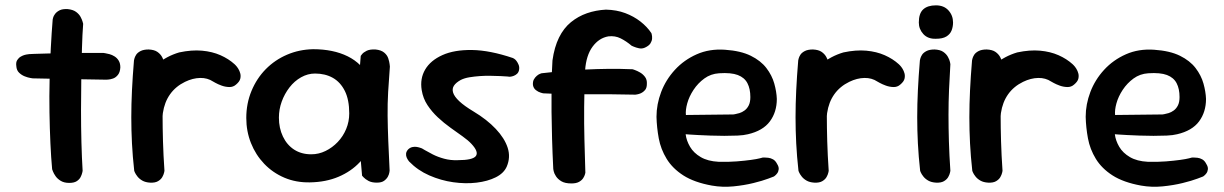

<svg xmlns="http://www.w3.org/2000/svg" viewBox="-20 -684 4579 718"><path d="M239 0Q220 0 207.5 -7.5Q195 -15 188 -25Q181 -35 178 -43Q175 -51 175 -51Q171 -94 168.5 -148.5Q166 -203 165 -263.5Q164 -324 165.5 -385.5Q167 -447 170 -504.5Q173 -562 177 -611Q177 -611 178.5 -617.5Q180 -624 186 -632Q192 -640 203 -645.5Q214 -651 233 -650Q253 -648 264.5 -639.5Q276 -631 281.5 -620.5Q287 -610 289 -602.5Q291 -595 291 -595Q288 -556 286.5 -503.5Q285 -451 284 -391.5Q283 -332 283 -271Q283 -210 284.5 -152Q286 -94 289 -45Q289 -45 287.5 -38Q286 -31 281.5 -22Q277 -13 267 -6.5Q257 0 239 0ZM377 -386Q298 -387 227.5 -388.5Q157 -390 102 -391Q102 -391 93 -392.5Q84 -394 72.5 -398.5Q61 -403 51.5 -412Q42 -421 41 -437Q39 -451 44.5 -459.5Q50 -468 58 -472.5Q66 -477 72 -478.5Q78 -480 78 -480Q86 -482 107.5 -482.5Q129 -483 160 -484Q191 -485 227 -485.5Q263 -486 299 -486Q335 -486 367 -486Q367 -486 373.5 -485Q380 -484 389.5 -481.5Q399 -479 408.5 -473Q418 -467 424 -457Q430 -447 430 -432Q429 -414 421 -404Q413 -394 403 -390.5Q393 -387 385 -386.5Q377 -386 377 -386Z M535 -100Q520 -98 511 -107Q502 -116 498 -128Q494 -140 493 -150Q492 -160 492 -160Q487 -180 485 -191.5Q483 -203 483.5 -212Q484 -221 484.5 -232.5Q485 -244 486 -265Q490 -324 510.5 -369Q531 -414 567 -444Q603 -474 650 -488Q697 -498 735.5 -494.5Q774 -491 804.5 -477.5Q835 -464 857 -444Q857 -444 861.5 -439.5Q866 -435 871 -427Q876 -419 878.5 -409.5Q881 -400 878.5 -389.5Q876 -379 863 -368Q852 -358 837 -358.5Q822 -359 808.5 -364Q795 -369 786 -374Q777 -379 777 -379Q756 -393 728.5 -392.5Q701 -392 672 -378Q637 -361 616 -331.5Q595 -302 589 -261Q587 -237 585.5 -221Q584 -205 583 -193Q582 -181 582.5 -168Q583 -155 584 -135Q584 -135 580.5 -127Q577 -119 566.5 -111Q556 -103 535 -100ZM541 -1Q524 -2 512.5 -8.5Q501 -15 494 -24Q487 -33 484.5 -39Q482 -45 482 -45Q476 -99 473.5 -148Q471 -197 471 -245.5Q471 -294 473.5 -346Q476 -398 481 -458Q481 -458 482.5 -464.5Q484 -471 489 -479Q494 -487 505.5 -493Q517 -499 536 -499Q557 -498 568.5 -490Q580 -482 586 -471Q592 -460 593.5 -452Q595 -444 595 -444Q592 -395 590 -348.5Q588 -302 588 -254.5Q588 -207 589.5 -155.5Q591 -104 595 -45Q595 -45 593.5 -38Q592 -31 587 -22Q582 -13 571 -6.5Q560 0 541 -1Z M1139 -2Q1087 -1 1043.5 -19.5Q1000 -38 968 -71.5Q936 -105 918.5 -149Q901 -193 901 -243Q901 -297 920.5 -344Q940 -391 974 -425.5Q1008 -460 1053.5 -479.5Q1099 -499 1151 -500Q1226 -500 1280 -473.5Q1334 -447 1362.5 -391.5Q1391 -336 1391 -250Q1391 -200 1374 -155.5Q1357 -111 1325 -77Q1293 -43 1246 -23Q1199 -3 1139 -2ZM1144 -107Q1172 -107 1197.5 -119.5Q1223 -132 1243 -153Q1263 -174 1274.5 -201.5Q1286 -229 1286 -260Q1286 -311 1269.5 -344Q1253 -377 1224.5 -393Q1196 -409 1158 -409Q1131 -409 1106 -395Q1081 -381 1062.5 -357Q1044 -333 1033.5 -304Q1023 -275 1023 -244Q1023 -205 1038 -173.5Q1053 -142 1080 -124.5Q1107 -107 1144 -107ZM1389 -1Q1370 -1 1358 -7.5Q1346 -14 1340 -20.5Q1334 -27 1334 -27Q1327 -100 1323 -172Q1319 -244 1320.5 -319Q1322 -394 1329 -475Q1329 -475 1334 -481.5Q1339 -488 1351 -494Q1363 -500 1384 -499Q1405 -497 1416.5 -487.5Q1428 -478 1432 -465.5Q1436 -453 1437 -444Q1438 -435 1438 -435Q1434 -384 1431.5 -340Q1429 -296 1429.5 -251.5Q1430 -207 1432 -157Q1434 -107 1437 -46Q1437 -46 1436 -39Q1435 -32 1430.5 -23.5Q1426 -15 1416.5 -8Q1407 -1 1389 -1Z M1691 -85Q1748 -85 1759.5 -100.5Q1771 -116 1743 -146Q1731 -159 1710 -174Q1689 -189 1664.5 -206.5Q1640 -224 1617.5 -245Q1595 -266 1578.5 -291Q1562 -316 1557 -347Q1550 -390 1570 -424Q1590 -458 1634.5 -478Q1679 -498 1745.5 -497Q1812 -496 1898 -467Q1898 -467 1902.5 -464.5Q1907 -462 1911.5 -456Q1916 -450 1919.5 -441.5Q1923 -433 1921 -422Q1919 -413 1913.5 -408Q1908 -403 1901.5 -400.5Q1895 -398 1890.5 -397.5Q1886 -397 1886 -397Q1886 -397 1876.5 -398Q1867 -399 1851 -399.5Q1835 -400 1815 -400.5Q1795 -401 1774.5 -399.5Q1754 -398 1735.5 -395Q1717 -392 1703 -385Q1685 -375 1677.5 -363.5Q1670 -352 1674.5 -337.5Q1679 -323 1697.5 -305.5Q1716 -288 1751 -267Q1801 -237 1834 -202Q1867 -167 1878.5 -131.5Q1890 -96 1875 -61Q1864 -36 1834 -21Q1804 -6 1762.5 -1Q1721 4 1675 -2.5Q1629 -9 1585.5 -28Q1542 -47 1510 -80Q1510 -80 1507 -84Q1504 -88 1501 -94.5Q1498 -101 1498.5 -109Q1499 -117 1506 -125Q1513 -132 1522 -134Q1531 -136 1539 -134.5Q1547 -133 1552.5 -131Q1558 -129 1558 -129Q1558 -129 1569 -122.5Q1580 -116 1598.5 -106.5Q1617 -97 1641 -90.5Q1665 -84 1691 -85Z M2117 2Q2093 2 2079.5 -6Q2066 -14 2059 -25Q2052 -36 2050.5 -44Q2049 -52 2049 -52Q2046 -112 2044.5 -164.5Q2043 -217 2042.5 -265.5Q2042 -314 2042.5 -361.5Q2043 -409 2046 -458Q2053 -508 2070.5 -543.5Q2088 -579 2115 -601Q2142 -623 2175 -634.5Q2208 -646 2246 -648Q2286 -647 2318 -635Q2350 -623 2375 -603.5Q2400 -584 2416 -560Q2416 -560 2417.5 -554Q2419 -548 2418.5 -539.5Q2418 -531 2412.5 -522Q2407 -513 2392 -506Q2381 -501 2369.5 -503.5Q2358 -506 2350 -509.5Q2342 -513 2342 -513Q2322 -530 2301 -540.5Q2280 -551 2255 -548Q2220 -542 2196 -509.5Q2172 -477 2168 -421Q2165 -346 2164.5 -283.5Q2164 -221 2165.5 -162.5Q2167 -104 2169 -38Q2169 -38 2167.5 -32Q2166 -26 2161 -18Q2156 -10 2145.5 -4Q2135 2 2117 2ZM2399 -370Q2399 -355 2392 -347Q2385 -339 2377 -335.5Q2369 -332 2362.5 -331Q2356 -330 2356 -330Q2267 -332 2180 -331.5Q2093 -331 2011 -335Q2011 -335 2002 -337.5Q1993 -340 1984 -347Q1975 -354 1973 -366Q1972 -379 1976.5 -387Q1981 -395 1987.5 -400.5Q1994 -406 1999.5 -408Q2005 -410 2005 -410Q2049 -415 2089.5 -418.5Q2130 -422 2171 -424Q2212 -426 2255 -426.5Q2298 -427 2346 -425Q2346 -425 2354.5 -422Q2363 -419 2373.5 -413Q2384 -407 2392 -396.5Q2400 -386 2399 -370Z M2642 10Q2576 -2 2535.5 -28Q2495 -54 2473 -90Q2451 -126 2443.5 -166.5Q2436 -207 2435 -247Q2435 -294 2452.5 -340Q2470 -386 2504 -423Q2538 -460 2585.5 -481Q2633 -502 2691 -498Q2750 -494 2787.5 -475.5Q2825 -457 2846 -429.5Q2867 -402 2875.5 -371.5Q2884 -341 2885 -314Q2885 -265 2859 -230Q2833 -195 2777 -182Q2761 -178 2738 -177Q2715 -176 2688.5 -176Q2662 -176 2636.5 -177Q2611 -178 2590.5 -179Q2570 -180 2557 -181Q2544 -182 2544 -182Q2547 -158 2560.5 -135Q2574 -112 2600.5 -96.5Q2627 -81 2667 -79Q2705 -78 2735.5 -80.5Q2766 -83 2788 -86Q2810 -89 2821.5 -92Q2833 -95 2833 -95Q2833 -95 2838.5 -95Q2844 -95 2853 -94Q2862 -93 2871 -88Q2880 -83 2886 -71Q2893 -60 2892 -51Q2891 -42 2886.5 -36Q2882 -30 2878 -27Q2874 -24 2874 -24Q2874 -24 2853 -16Q2832 -8 2797.5 0.5Q2763 9 2722.5 13Q2682 17 2642 10ZM2545 -254 2722 -256Q2722 -256 2728.5 -257Q2735 -258 2745 -261Q2755 -264 2764.5 -271Q2774 -278 2780 -290Q2786 -302 2786 -321Q2786 -352 2775 -373Q2764 -394 2739 -403.5Q2714 -413 2669 -410Q2638 -408 2614 -390.5Q2590 -373 2573.5 -348Q2557 -323 2550 -297.5Q2543 -272 2545 -254Z M3019 -100Q3004 -98 2995 -107Q2986 -116 2982 -128Q2978 -140 2977 -150Q2976 -160 2976 -160Q2971 -180 2969 -191.5Q2967 -203 2967.5 -212Q2968 -221 2968.5 -232.5Q2969 -244 2970 -265Q2974 -324 2994.5 -369Q3015 -414 3051 -444Q3087 -474 3134 -488Q3181 -498 3219.5 -494.5Q3258 -491 3288.5 -477.5Q3319 -464 3341 -444Q3341 -444 3345.5 -439.5Q3350 -435 3355 -427Q3360 -419 3362.5 -409.5Q3365 -400 3362.5 -389.5Q3360 -379 3347 -368Q3336 -358 3321 -358.5Q3306 -359 3292.5 -364Q3279 -369 3270 -374Q3261 -379 3261 -379Q3240 -393 3212.5 -392.5Q3185 -392 3156 -378Q3121 -361 3100 -331.5Q3079 -302 3073 -261Q3071 -237 3069.5 -221Q3068 -205 3067 -193Q3066 -181 3066.5 -168Q3067 -155 3068 -135Q3068 -135 3064.5 -127Q3061 -119 3050.5 -111Q3040 -103 3019 -100ZM3025 -1Q3008 -2 2996.5 -8.5Q2985 -15 2978 -24Q2971 -33 2968.5 -39Q2966 -45 2966 -45Q2960 -99 2957.5 -148Q2955 -197 2955 -245.5Q2955 -294 2957.5 -346Q2960 -398 2965 -458Q2965 -458 2966.5 -464.5Q2968 -471 2973 -479Q2978 -487 2989.5 -493Q3001 -499 3020 -499Q3041 -498 3052.5 -490Q3064 -482 3070 -471Q3076 -460 3077.5 -452Q3079 -444 3079 -444Q3076 -395 3074 -348.5Q3072 -302 3072 -254.5Q3072 -207 3073.5 -155.5Q3075 -104 3079 -45Q3079 -45 3077.5 -38Q3076 -31 3071 -22Q3066 -13 3055 -6.5Q3044 0 3025 -1Z M3480 -1Q3463 -2 3451.5 -8.5Q3440 -15 3433 -24Q3426 -33 3423.5 -39Q3421 -45 3421 -45Q3415 -99 3412.5 -148Q3410 -197 3410 -245.5Q3410 -294 3412.5 -346Q3415 -398 3420 -458Q3420 -458 3421.5 -464.5Q3423 -471 3428 -479Q3433 -487 3444.5 -493Q3456 -499 3475 -499Q3496 -498 3507.5 -490Q3519 -482 3525 -471Q3531 -460 3532.5 -452Q3534 -444 3534 -444Q3531 -395 3529 -348.5Q3527 -302 3527 -254.5Q3527 -207 3528.5 -155.5Q3530 -104 3534 -45Q3534 -45 3532.5 -38Q3531 -31 3526 -22Q3521 -13 3510 -6.5Q3499 0 3480 -1ZM3480 -539Q3450 -538 3433 -556.5Q3416 -575 3416 -600Q3416 -634 3432.5 -649Q3449 -664 3480 -664Q3510 -664 3527 -645Q3544 -626 3544 -600Q3544 -584 3538.5 -570Q3533 -556 3519 -547.5Q3505 -539 3480 -539Z M3669 -100Q3654 -98 3645 -107Q3636 -116 3632 -128Q3628 -140 3627 -150Q3626 -160 3626 -160Q3621 -180 3619 -191.5Q3617 -203 3617.5 -212Q3618 -221 3618.5 -232.5Q3619 -244 3620 -265Q3624 -324 3644.5 -369Q3665 -414 3701 -444Q3737 -474 3784 -488Q3831 -498 3869.5 -494.5Q3908 -491 3938.5 -477.5Q3969 -464 3991 -444Q3991 -444 3995.5 -439.5Q4000 -435 4005 -427Q4010 -419 4012.5 -409.5Q4015 -400 4012.5 -389.5Q4010 -379 3997 -368Q3986 -358 3971 -358.5Q3956 -359 3942.5 -364Q3929 -369 3920 -374Q3911 -379 3911 -379Q3890 -393 3862.5 -392.5Q3835 -392 3806 -378Q3771 -361 3750 -331.5Q3729 -302 3723 -261Q3721 -237 3719.5 -221Q3718 -205 3717 -193Q3716 -181 3716.5 -168Q3717 -155 3718 -135Q3718 -135 3714.5 -127Q3711 -119 3700.5 -111Q3690 -103 3669 -100ZM3675 -1Q3658 -2 3646.5 -8.5Q3635 -15 3628 -24Q3621 -33 3618.5 -39Q3616 -45 3616 -45Q3610 -99 3607.5 -148Q3605 -197 3605 -245.5Q3605 -294 3607.5 -346Q3610 -398 3615 -458Q3615 -458 3616.5 -464.5Q3618 -471 3623 -479Q3628 -487 3639.5 -493Q3651 -499 3670 -499Q3691 -498 3702.5 -490Q3714 -482 3720 -471Q3726 -460 3727.5 -452Q3729 -444 3729 -444Q3726 -395 3724 -348.5Q3722 -302 3722 -254.5Q3722 -207 3723.5 -155.5Q3725 -104 3729 -45Q3729 -45 3727.5 -38Q3726 -31 3721 -22Q3716 -13 3705 -6.5Q3694 0 3675 -1Z M4247 10Q4181 -2 4140.5 -28Q4100 -54 4078 -90Q4056 -126 4048.5 -166.5Q4041 -207 4040 -247Q4040 -294 4057.5 -340Q4075 -386 4109 -423Q4143 -460 4190.5 -481Q4238 -502 4296 -498Q4355 -494 4392.5 -475.5Q4430 -457 4451 -429.5Q4472 -402 4480.5 -371.5Q4489 -341 4490 -314Q4490 -265 4464 -230Q4438 -195 4382 -182Q4366 -178 4343 -177Q4320 -176 4293.5 -176Q4267 -176 4241.5 -177Q4216 -178 4195.5 -179Q4175 -180 4162 -181Q4149 -182 4149 -182Q4152 -158 4165.5 -135Q4179 -112 4205.5 -96.5Q4232 -81 4272 -79Q4310 -78 4340.5 -80.5Q4371 -83 4393 -86Q4415 -89 4426.5 -92Q4438 -95 4438 -95Q4438 -95 4443.5 -95Q4449 -95 4458 -94Q4467 -93 4476 -88Q4485 -83 4491 -71Q4498 -60 4497 -51Q4496 -42 4491.5 -36Q4487 -30 4483 -27Q4479 -24 4479 -24Q4479 -24 4458 -16Q4437 -8 4402.5 0.5Q4368 9 4327.5 13Q4287 17 4247 10ZM4150 -254 4327 -256Q4327 -256 4333.5 -257Q4340 -258 4350 -261Q4360 -264 4369.5 -271Q4379 -278 4385 -290Q4391 -302 4391 -321Q4391 -352 4380 -373Q4369 -394 4344 -403.5Q4319 -413 4274 -410Q4243 -408 4219 -390.5Q4195 -373 4178.5 -348Q4162 -323 4155 -297.5Q4148 -272 4150 -254Z"/></svg>

Font: Sour Gummy Black Medium
Style: Regular
Weight: 500
Version: Version 1.000